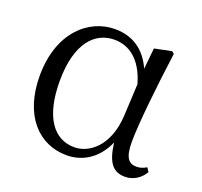

<svg xmlns="http://www.w3.org/2000/svg" viewBox="-101 -645 813 774"><g transform="rotate(20 306.0 -258.0)"><path d="M257 14C319 14 384 -18 420 -100C430 -16 457 15 508 15C545 15 575 -7 591 -35L580 -52C566 -44 555 -39 537 -39C504 -39 486 -60 486 -127C486 -204 505 -380 524 -518L514 -526L441 -511L432 -421C398 -497 340 -531 268 -531C156 -531 46 -437 46 -251C46 -82 136 14 257 14ZM428 -353 421 -213C413 -82 338 -27 275 -27C185 -27 129 -107 129 -258C129 -425 200 -490 280 -490C341 -490 399 -454 428 -353Z"/></g></svg>

Font: Noto Serif CJK KR
Style: Regular
Weight: 400
Designer: Ryoko NISHIZUKA 西塚涼子 (kana & ideographs); Frank Grießhammer (Latin, Greek & Cyrillic); Wenlong ZHANG 张文龙 (bopomofo); San
Foundry: Adobe
Version: Version 2.001;hotconv 1.1.0;makeotfexe 2.6.0